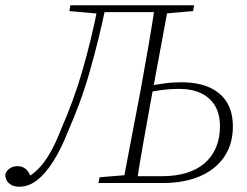

<svg xmlns="http://www.w3.org/2000/svg" viewBox="-48 -694 936 728"><path d="M25 14Q1 14 -13.5 1.5Q-28 -11 -28 -33Q-22 -49 -9.5 -56.5Q3 -64 19 -64Q37 -64 50 -53Q63 -42 71 -16L51 -10L47 -17Q73 -30 95.5 -52Q118 -74 140 -111Q162 -148 184 -205Q206 -255 226.5 -310.5Q247 -366 264.5 -426.5Q282 -487 297 -549Q312 -611 324 -674H354Q341 -611 325.5 -548Q310 -485 292.5 -423.5Q275 -362 254 -305Q233 -248 210 -196Q184 -130 154.5 -83Q125 -36 93 -11Q61 14 25 14ZM325 0 330 -22 441 -31H459L453 0ZM324 -648 329 -674H573L568 -648ZM328 -642 215 -652 219 -674H342L334 -642ZM418 0 487 -362Q501 -440 514.5 -518Q528 -596 540 -674H591L524 -312Q510 -234 496 -156Q482 -78 470 0ZM444 0 449 -26H568Q617 -26 657.5 -38Q698 -50 726.5 -74Q755 -98 770.5 -133.5Q786 -169 786 -215Q786 -261 767.5 -292.5Q749 -324 714.5 -340.5Q680 -357 630 -357Q597 -357 567 -353Q537 -349 505 -342L510 -367Q542 -373 573.5 -377.5Q605 -382 638 -382Q705 -382 748.5 -361.5Q792 -341 813.5 -304Q835 -267 835 -215Q835 -147 802 -99Q769 -51 709.5 -25.5Q650 0 569 0ZM553 -642 557 -674H688L684 -652L570 -642Z"/></svg>

Font: Source Serif 4 36pt Light
Style: Italic
Weight: 300
Italic angle: -12°
Designer: Frank Grießhammer
Foundry: Adobe Systems Incorporated
Version: Version 4.004;hotconv 1.0.116;makeotfexe 2.5.65601